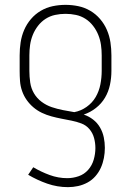

<svg xmlns="http://www.w3.org/2000/svg" viewBox="-20 -548 540 791"><path d="M260 223Q216 223 174.5 208.5Q133 194 96 172L117 141Q149 160 184.5 173Q220 186 257 186Q281 186 304 178Q327 170 343 152Q359 134 366 110Q373 86 373 62Q373 41 367.5 20.5Q362 0 348.5 -16Q335 -32 315 -39.5Q295 -47 274.5 -51Q254 -55 233.5 -59Q213 -63 192.5 -68.5Q172 -74 153 -83Q134 -92 118 -105.5Q102 -119 90 -136Q78 -153 71 -173Q64 -193 62.5 -214Q61 -235 61 -256V-320Q61 -347 65 -373.5Q69 -400 79.5 -424.5Q90 -449 107.5 -469.5Q125 -490 148 -503.5Q171 -517 197 -522.5Q223 -528 250 -528Q277 -528 303 -522.5Q329 -517 352 -503.5Q375 -490 392.5 -469.5Q410 -449 420.5 -424.5Q431 -400 435 -373.5Q439 -347 439 -320V-256Q439 -227 433 -198.5Q427 -170 412.5 -145.5Q398 -121 375 -103Q352 -85 325 -76Q346 -69 363.5 -55.5Q381 -42 392 -23Q403 -4 407.5 17.5Q412 39 412 61Q412 82 408 103Q404 124 395.5 143Q387 162 373 178Q359 194 340.5 204Q322 214 301.5 218.5Q281 223 260 223ZM286 -86Q313 -91 336.5 -107.5Q360 -124 374 -148Q388 -172 393.5 -200Q399 -228 399 -256V-320Q399 -342 396 -363Q393 -384 385 -404Q377 -424 363.5 -441.5Q350 -459 332 -470.5Q314 -482 293 -486.5Q272 -491 250 -491Q228 -491 207 -486.5Q186 -482 168 -470.5Q150 -459 136.5 -441.5Q123 -424 115 -404Q107 -384 104 -363Q101 -342 101 -320V-256Q101 -232 104.5 -208Q108 -184 120 -163.5Q132 -143 151.5 -128.5Q171 -114 193.5 -106.5Q216 -99 239 -94.5Q262 -90 286 -86Z"/></svg>

Font: Iosevka Curly Extralight
Style: Regular
Weight: 200
Monospace: yes
Designer: Belleve Invis
Foundry: Belleve Invis
Version: Version 22.1.2; ttfautohint (v1.8.4)